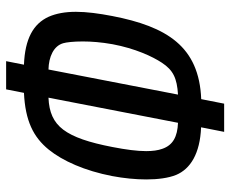

<svg xmlns="http://www.w3.org/2000/svg" viewBox="-84 -686 769 642"><g transform="rotate(-90 301.0 -364.5)"><path d="M181.6 0H275.9L291 -76.7C378.9 -80.1 439.9 -108.9 482.9 -159.7C525.9 -210.4 551.3 -283.2 568.8 -373.5C577.6 -418.9 583 -460 583 -495.6C583 -531.2 577.6 -561.5 566.4 -586.9C543 -638.2 492.7 -666 406.2 -669.4L418 -729H323.7L312 -669.4C218.8 -665 164.1 -638.2 122.1 -586.4C84.5 -540 51.3 -465.8 33.7 -374C26.4 -335.4 22.5 -295.9 22.5 -260.3C22.5 -221.2 27.3 -186 37.6 -160.6C57.6 -112.8 108.9 -80.6 196.8 -77.1ZM211.9 -154.3C165 -156.2 137.2 -171.4 125 -206.5C119.6 -221.2 117.2 -239.3 117.2 -260.7C117.2 -291 122.1 -328.1 130.9 -373.5C146 -451.7 163.6 -504.4 189 -538.1C213.9 -570.8 247.1 -585.4 295.9 -587.4ZM306.2 -154.3 390.1 -587.4C432.6 -586.4 468.8 -570.3 478 -538.1C481 -527.8 483.9 -504.4 483.9 -472.7C483.9 -444.8 481.4 -410.6 474.6 -373C460.4 -297.4 433.6 -239.7 412.6 -208C387.7 -170.4 361.3 -157.7 306.2 -154.3Z"/></g></svg>

Font: Hack
Style: Oblique
Weight: 400
Italic angle: -12°
Monospace: yes
Designer: Christopher Simpkins
Foundry: Christopher Simpkins
Version: Version 2.010